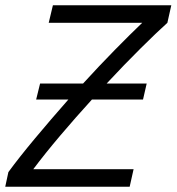

<svg xmlns="http://www.w3.org/2000/svg" viewBox="-37 -713 674 733"><path d="M-17 0 -5 -56Q36 -112 96.5 -184.5Q157 -257 224 -333H101L116 -394H280Q342 -462 401.5 -522.5Q461 -583 506 -626H149L165 -693H617L602 -626Q561 -589 499.5 -528Q438 -467 370 -394H523L509 -333H314Q252 -265 193.5 -196Q135 -127 90 -67H473L458 0Z"/></svg>

Font: Ubuntu Sans
Style: Italic
Weight: 400
Italic angle: -13.5°
Designer: Dalton Maag Ltd
Foundry: Dalton Maag Ltd
Version: Version 1.006